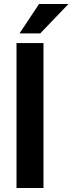

<svg xmlns="http://www.w3.org/2000/svg" viewBox="-20 -934 360 954"><path d="M62 0H196V-720H62ZM77 -768H180L320 -914H174Z"/></svg>

Font: Aspekta 600
Style: Regular
Weight: 600
Designer: Ivo Dolenc
Version: Version 2.100